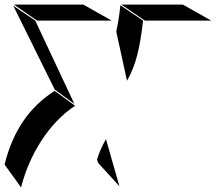

<svg xmlns="http://www.w3.org/2000/svg" viewBox="-152 -826 943 839"><path d="M-91 -806 10 -736H336L212 -806ZM481 -736H771L647 -806H378ZM473 -736 374 -803Q368 -742 356 -688L403 -473Q433 -526 448.5 -588.5Q464 -651 473 -736ZM87 -435 173 -372 2 -736 -94 -801ZM176 -364 87 -429Q-79 -324 -132 -107L-60 -7Q-32 -117 29 -211.5Q90 -306 176 -364ZM370 -12 311 -218Q283 -168 272 -129L277 -114Z"/></svg>

Font: FFF_HK Layer Middle
Style: Regular
Weight: 400
Italic angle: -5°
Designer: bBox Type GmbH
Foundry: bBox Type GmbH
Version: Version 0.002